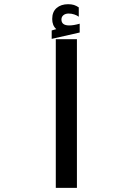

<svg xmlns="http://www.w3.org/2000/svg" viewBox="-20 -916 640 936"><path d="M355 -725V0H252V-725ZM232 -767.5 254.5 -774Q234.5 -791.5 234.5 -823.5Q234.5 -858.5 256 -877Q277.5 -895.5 312 -895.5Q328.5 -895.5 340.5 -891.8Q352.5 -888 364 -880V-834.5Q355.5 -841 342.2 -845.5Q329 -850 314.5 -850Q299 -850 289.2 -842Q279.5 -834 279.5 -821Q279.5 -792 317.5 -792Q339 -792 368.5 -800.5V-757.5L232 -726.5Z"/></svg>

Font: JuliaMono SemiBold
Style: Regular
Weight: 600
Monospace: yes
Designer: cormullion
Foundry: corm
Version: Version 0.055; ttfautohint (v1.8.4)